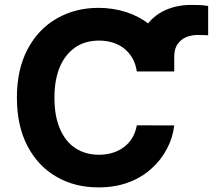

<svg xmlns="http://www.w3.org/2000/svg" viewBox="-20 -770 886 799"><path d="M705.1 -533.7V-472.7H557.1V-553.2Q557.1 -616.2 587.4 -660.6Q617.7 -704.6 666.5 -727.1Q715.8 -749.5 773.9 -749.5Q798.3 -749.5 810.1 -749Q825.2 -748.5 846.2 -745.1V-623Q843.3 -623.5 835.9 -623.8Q828.6 -624 824.7 -624Q815.9 -624.5 803.2 -624.5Q779.8 -624.5 757.8 -616.7Q734.9 -607.9 720.2 -587.9Q705.1 -568.4 705.1 -533.7ZM705.1 -472.7H549.3Q544.9 -502.9 531.7 -526.9Q519 -549.8 498 -566.9Q478 -583.5 451.2 -592.3Q423.8 -601.1 392.6 -601.1Q335.4 -601.1 294.4 -573.7Q252 -544.4 229.5 -492.7Q206.5 -438.5 206.5 -363.8Q206.5 -285.6 230 -232.9Q252.4 -180.2 294.9 -152.8Q336.4 -126 391.6 -126Q421.9 -126 449.2 -134.3Q476.1 -142.6 496.1 -158.2Q516.6 -173.3 530.8 -196.8Q544.4 -220.2 549.3 -248.5L705.1 -248Q699.2 -197.3 675.3 -151.9Q650.4 -104 610.8 -68.8Q569.3 -31.2 515.1 -11.2Q460 9.8 389.2 9.8Q291.5 9.8 215.3 -34.2Q138.7 -78.1 94.7 -161.6Q50.3 -246.1 50.3 -363.8Q50.3 -481.9 95.2 -565.9Q139.6 -649.4 216.8 -693.4Q293.9 -737.3 389.2 -737.3Q451.2 -737.3 506.8 -719.2Q561 -701.2 602.5 -668Q646 -631.8 671.4 -585Q697.8 -535.6 705.1 -472.7Z"/></svg>

Font: My Font
Style: Bold
Weight: 500
Designer: Rasmus Andersson
Foundry: rsms
Version: Version 0.001